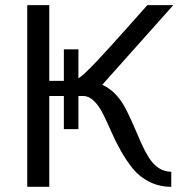

<svg xmlns="http://www.w3.org/2000/svg" viewBox="-20 -720 703 740"><path d="M169.9 0H85V-700.2H169.9V-408.2H226.1V-529.8H282.2V-418Q304.2 -432.1 351.3 -482.2Q398.4 -532.2 468.8 -611.3Q539.1 -690.4 547.9 -700.2H647.9L374 -393.1Q428.7 -369.1 464.8 -300.3Q480.5 -270 494.9 -236.1Q509.3 -202.1 523.2 -170.9Q537.1 -139.6 552.7 -114.3Q587.9 -58.1 640.1 -58.1V0Q593.8 0 555.7 -19.3Q517.6 -38.6 492.4 -69.6Q467.3 -100.6 446.3 -137.7Q425.3 -174.8 409.2 -211.9Q393.1 -249 377.4 -280.3Q342.3 -349.6 300.8 -350.1H282.2V-222.2H226.1V-350.1H169.9Z"/></svg>

Font: Pfennig
Style: Medium
Weight: 500
Version: Version 20120410 ; ttfautohint (v0.8)